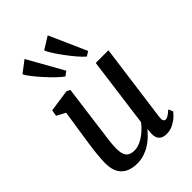

<svg xmlns="http://www.w3.org/2000/svg" viewBox="-252 -975 1093 1093"><g transform="rotate(-45 294.5 -428.5)"><path d="M187.6 10Q153.5 10 124.8 -1.9Q96.1 -13.8 78.5 -42.3Q61 -70.7 60.7 -120.5Q60.7 -138 62.1 -158.8Q63.5 -179.6 66.2 -202.7Q68.8 -225.8 72 -249.3Q75.1 -272.8 78.6 -294.7L107 -481.3L53.9 -509.7L60.5 -547.2L195 -566.6L215.9 -556L180.8 -290.7Q178.3 -269.2 175.4 -248.6Q172.5 -228 169.9 -208.6Q167.3 -189.2 165.8 -171.1Q164.2 -153.1 164.2 -136.6Q164.2 -103.7 172.1 -85.7Q180 -67.7 194.9 -60.8Q209.7 -53.9 230.3 -53.9Q256 -53.9 282.1 -66.9Q308.3 -79.9 331.3 -100Q354.4 -120.1 370.5 -141.9L426.4 -562.6H528.6L464.9 -89.5Q462.4 -70.6 467 -61.9Q471.5 -53.1 480.1 -53.1Q489.6 -53.1 501.2 -60Q512.8 -66.8 531 -83.4L543.6 -56.9Q539.3 -49.8 523.2 -33.8Q507 -17.8 482 -4.3Q457.1 9.3 426.1 9.3Q394.8 9.3 379.7 -7.4Q364.5 -24.2 366.2 -52.3Q366 -54.2 366.2 -58.1Q366.4 -61.9 366.9 -66.9Q367.4 -71.8 367.9 -77Q368.4 -82.2 368.9 -86.8L367.6 -87.8Q353 -69.8 334.7 -52.4Q316.4 -35 293.8 -21Q271.3 -6.9 244.9 1.6Q218.4 10 187.6 10ZM276.7 -650 250 -630.1Q232 -642.6 206.3 -667.5Q180.6 -692.4 155 -721.1Q129.3 -749.8 110.4 -774.6Q91.4 -799.3 86.1 -812L155.8 -865.1ZM444.2 -641.4 416.2 -624.1Q399.2 -638.3 376 -665.5Q352.8 -692.7 329.9 -723.7Q307 -754.6 290.4 -781Q273.7 -807.4 269.5 -820.6L344.2 -867Z"/></g></svg>

Font: Merriweather 7pt Light
Style: Italic
Weight: 300
Italic angle: -7.8°
Designer: Eben Sorkin
Foundry: Eben Sorkin
Version: Version 2.200;gftools[0.9.31]